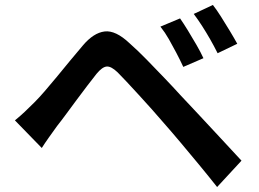

<svg xmlns="http://www.w3.org/2000/svg" viewBox="-20 -763 1040 772"><path d="M704 -689Q718 -669 735.5 -640.5Q753 -612 770 -582.5Q787 -553 798 -529L717 -494Q703 -524 688.5 -551.5Q674 -579 659 -605.5Q644 -632 625 -656ZM836 -743Q851 -724 869 -695.5Q887 -667 904.5 -638Q922 -609 934 -587L855 -549Q840 -579 824.5 -606Q809 -633 793 -658Q777 -683 759 -707ZM40 -279Q62 -297 79.5 -313.5Q97 -330 119 -352Q137 -370 159.5 -396Q182 -422 208 -453.5Q234 -485 261 -518Q288 -551 313 -580Q356 -631 400.5 -636.5Q445 -642 501 -589Q535 -559 570.5 -522.5Q606 -486 641 -449.5Q676 -413 705 -381Q739 -345 781.5 -299.5Q824 -254 868.5 -206Q913 -158 951 -117L853 -11Q819 -54 781 -100Q743 -146 706 -190Q669 -234 639 -268Q617 -294 590.5 -323.5Q564 -353 538 -381.5Q512 -410 489.5 -434Q467 -458 453 -472Q427 -497 409 -495.5Q391 -494 368 -466Q352 -446 331.5 -419Q311 -392 289 -362.5Q267 -333 246.5 -305Q226 -277 210 -257Q194 -235 177 -211Q160 -187 148 -168Z"/></svg>

Font: Noto Sans SC Thin SemiBold
Style: Regular
Weight: 600
Version: Version 2.004-H2;hotconv 1.0.118;makeotfexe 2.5.65603